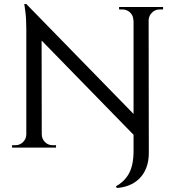

<svg xmlns="http://www.w3.org/2000/svg" viewBox="-20 -735 874 956"><path d="M111 -715 187 -627 188 0H111V-590Q111 -643 106 -679Q101 -715 101 -715ZM114 -66V0H40V-12Q40 -12 48 -12Q56 -12 57 -12Q79 -12 95 -28Q111 -44 111 -66ZM188 -66Q188 -44 203.5 -28Q219 -12 242 -12Q242 -12 250.5 -12Q259 -12 259 -12V0H185V-66ZM720 13 121 -601 111 -715 711 -100ZM721 26Q721 69 708 101.5Q695 134 672.5 155.5Q650 177 621.5 188Q593 199 562 201L557 193Q575 183 590.5 169Q606 155 618.5 135Q631 115 638 85.5Q645 56 645 15V-700H720ZM573 -700H647V-634H644Q644 -657 628 -672.5Q612 -688 589 -688Q589 -688 581 -688Q573 -688 573 -688ZM792 -700V-688Q792 -688 783.5 -688Q775 -688 775 -688Q753 -688 737 -672.5Q721 -657 720 -634H717V-700Z"/></svg>

Font: Cinzel Eorzea
Style: Regular
Weight: 500
Designer: Natanael Gama
Version: Version 2.000